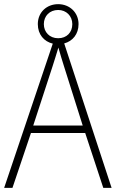

<svg xmlns="http://www.w3.org/2000/svg" viewBox="-20 -904 557 924"><path d="M477 0H517L289 -695C330 -706 358 -740 358 -788C358 -844 315 -884 260 -884C205 -884 162 -845 162 -788C162 -738 192 -704 234 -694L0 0H40L129 -264H390ZM260 -720C218 -720 191 -750 191 -788C191 -827 219 -856 260 -856C299 -856 328 -827 328 -788C328 -748 301 -720 260 -720ZM288 -585 378 -300H140L233 -585C242 -614 252 -644 261 -675C270 -642 280 -611 288 -585Z"/></svg>

Font: Noto Sans Malayalam SemiCondensed ExtraLight
Style: Regular
Weight: 200
Width: 4
Designer: Jelle Bosma - Monotype Design Team
Foundry: Monotype Imaging Inc.
Version: Version 2.104